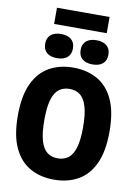

<svg xmlns="http://www.w3.org/2000/svg" viewBox="-117 -1199 915 1283"><g transform="rotate(10 341.0 -557.5)"><path d="M341 10Q249 10 179 -29Q109 -68 69.5 -151.8Q30 -235.5 30 -370Q30 -505 69.5 -588.5Q109 -672 179 -711Q249 -750 341 -750Q433 -750 503.2 -711Q573.5 -672 612.8 -588.5Q652 -505 652 -370Q652 -235.5 612.8 -151.8Q573.5 -68 503.2 -29Q433 10 341 10ZM341 -134.5Q383 -134.5 412.2 -156.2Q441.5 -178 457.2 -228.8Q473 -279.5 473 -366.5Q473 -456.5 457.2 -508.8Q441.5 -561 412.2 -583.2Q383 -605.5 341 -605.5Q299.5 -605.5 270 -583.8Q240.5 -562 225 -511.2Q209.5 -460.5 209.5 -373.5Q209.5 -283.5 225 -231.2Q240.5 -179 270 -156.8Q299.5 -134.5 341 -134.5ZM461 -793Q416.5 -793 391.8 -814.2Q367 -835.5 367 -875Q367 -914.5 391.8 -935.8Q416.5 -957 461 -957Q506 -957 530.8 -935.8Q555.5 -914.5 555.5 -875Q555.5 -835.5 530.8 -814.2Q506 -793 461 -793ZM221 -793Q176 -793 151.2 -814.2Q126.5 -835.5 126.5 -875Q126.5 -914.5 151.2 -935.8Q176 -957 221 -957Q265.5 -957 290.2 -935.8Q315 -914.5 315 -875Q315 -835.5 290.2 -814.2Q265.5 -793 221 -793ZM162.5 -1015V-1125H519.5V-1015Z"/></g></svg>

Font: Encode Sans Condensed Condensed ExtraBold
Style: Regular
Weight: 800
Width: 3
Designer: Multiple Designers
Foundry: Impallari Type
Version: Version 3.000; ttfautohint (v1.8.3) -l 8 -r 50 -G 200 -x 14 